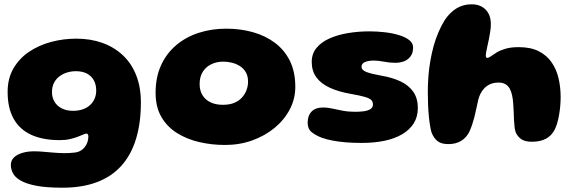

<svg xmlns="http://www.w3.org/2000/svg" viewBox="-20 -646 2677 894"><path d="M271 228Q195.5 228 148.2 218.8Q101 209.5 75.2 194.2Q49.5 179 40 160Q30.5 141 30.5 122.5Q30.5 101 45 87Q59.5 73 84.2 65.8Q109 58.5 139 58.5Q158.5 58.5 181 60.5Q203.5 62.5 227.2 64.5Q251 66.5 274.8 67Q298.5 67.5 321 65Q340 64 353.2 56.8Q366.5 49.5 375 38.5Q383.5 27.5 387.5 14.8Q391.5 2 391.5 -11Q391.5 -14.5 390.5 -17.2Q389.5 -20 387.8 -22Q386 -24 383 -24Q377 -24 366.8 -19.2Q356.5 -14.5 341 -8.8Q325.5 -3 305 1.8Q284.5 6.5 258 6.5Q179 6.5 125 -18.5Q71 -43.5 43.2 -93.5Q15.5 -143.5 15.5 -218Q15.5 -280.5 42.5 -327.2Q69.5 -374 115.2 -404.8Q161 -435.5 218 -450.8Q275 -466 335.5 -466Q401.5 -466 456.2 -446.5Q511 -427 551.5 -389.2Q592 -351.5 614 -296Q636 -240.5 636 -168.5Q636 -73 613.2 1.2Q590.5 75.5 545 126Q499.5 176.5 431 202.2Q362.5 228 271 228ZM321 -130Q345 -130 364.8 -136.8Q384.5 -143.5 398.5 -156Q412.5 -168.5 420.2 -186Q428 -203.5 428 -224.5Q428 -252 416.8 -272.2Q405.5 -292.5 384.5 -303.5Q363.5 -314.5 333 -314.5Q313 -314.5 293.5 -308.8Q274 -303 257.8 -291.2Q241.5 -279.5 231.8 -261Q222 -242.5 222 -217Q222 -192 233.8 -172.2Q245.5 -152.5 267.8 -141.2Q290 -130 321 -130Z M1028 29Q965.5 29 907.5 15.5Q849.5 2 803.8 -26.8Q758 -55.5 731.2 -101.8Q704.5 -148 704.5 -214Q704.5 -286.5 730 -342.2Q755.5 -398 800.8 -436Q846 -474 905.5 -493.2Q965 -512.5 1033.5 -512.5Q1099.5 -512.5 1157.5 -496.2Q1215.5 -480 1260 -446.8Q1304.5 -413.5 1329.8 -362.5Q1355 -311.5 1355 -241.5Q1355 -185.5 1329.2 -136.5Q1303.5 -87.5 1258.5 -50.5Q1213.5 -13.5 1154.5 7.8Q1095.5 29 1028 29ZM1017.5 -158Q1049 -158 1071 -167.2Q1093 -176.5 1107.2 -192.5Q1121.5 -208.5 1128.2 -227.5Q1135 -246.5 1135 -266Q1135 -291 1125 -308.8Q1115 -326.5 1098.2 -337.5Q1081.5 -348.5 1061 -353.8Q1040.5 -359 1019 -359Q989.5 -359 964.5 -347.2Q939.5 -335.5 924.5 -312.2Q909.5 -289 909.5 -254.5Q909.5 -225 922.5 -203.2Q935.5 -181.5 959.8 -169.8Q984 -158 1017.5 -158Z M1664.5 19.5Q1625.5 19.5 1591 16.8Q1556.5 14 1528 8.5Q1499.5 3 1477.5 -5Q1449 -16 1430.8 -31Q1412.5 -46 1412.5 -75Q1412.5 -107.5 1430.8 -126.5Q1449 -145.5 1485 -145.5Q1505 -145.5 1527.2 -140.5Q1549.5 -135.5 1575.8 -130.5Q1602 -125.5 1634 -125.5Q1657 -125.5 1675.8 -128.2Q1694.5 -131 1705.5 -138.5Q1716.5 -146 1716.5 -159.5Q1716.5 -172.5 1708.5 -180.5Q1700.5 -188.5 1678 -195Q1655.5 -201.5 1612.5 -209Q1555.5 -219 1515 -237.8Q1474.5 -256.5 1453 -286Q1431.5 -315.5 1431.5 -357.5Q1431.5 -396 1453.8 -423Q1476 -450 1514.2 -467Q1552.5 -484 1600.5 -492Q1648.5 -500 1700 -500Q1734.5 -500 1770.2 -496Q1806 -492 1836.2 -483Q1866.5 -474 1885 -459.8Q1903.5 -445.5 1903.5 -425Q1903.5 -399 1891.2 -383Q1879 -367 1860.2 -360.2Q1841.5 -353.5 1821.5 -353.5Q1794.5 -353.5 1767.8 -358.8Q1741 -364 1720.5 -364Q1704 -364 1691 -361Q1678 -358 1670.8 -351.8Q1663.5 -345.5 1663.5 -335Q1663.5 -319.5 1686 -310.8Q1708.5 -302 1759 -293Q1808 -284.5 1845.5 -266.8Q1883 -249 1904.2 -218.8Q1925.5 -188.5 1925.5 -143Q1925.5 -101.5 1906 -71Q1886.5 -40.5 1851.5 -20.2Q1816.5 0 1769 9.8Q1721.5 19.5 1664.5 19.5Z M2067.5 25Q2035 25 2017.2 11Q1999.5 -3 1989.5 -29Q1986 -40 1982.8 -58.8Q1979.5 -77.5 1977 -102.5Q1974.5 -127.5 1973.2 -157Q1972 -186.5 1972 -218.5Q1972 -254 1974.8 -290.5Q1977.5 -327 1983.8 -362.8Q1990 -398.5 1999.2 -432Q2008.5 -465.5 2021.5 -495.8Q2034.5 -526 2050.5 -552Q2074 -587.5 2105.2 -606.8Q2136.5 -626 2176 -626Q2216.5 -626 2241 -601.5Q2265.5 -577 2265.5 -533.5Q2265.5 -518 2263 -500.8Q2260.5 -483.5 2257 -466.5Q2253.5 -449.5 2250 -433.8Q2246.5 -418 2244.2 -406Q2242 -394 2242 -387Q2242 -376.5 2248.5 -376.5Q2255.5 -376.5 2265.8 -384Q2276 -391.5 2292.2 -401.5Q2308.5 -411.5 2333.5 -419Q2358.5 -426.5 2395.5 -426.5Q2451.5 -426.5 2489 -407.2Q2526.5 -388 2549 -355Q2571.5 -322 2581 -280.5Q2590.5 -239 2590.5 -194Q2590.5 -173 2588.5 -151Q2586.5 -129 2582.8 -108.5Q2579 -88 2573.8 -70.5Q2568.5 -53 2562 -41Q2547.5 -13.5 2521.5 0.2Q2495.5 14 2456.5 14Q2425 14 2407.5 2.2Q2390 -9.5 2381 -30.5Q2377.5 -41 2375.8 -56Q2374 -71 2373.2 -89Q2372.5 -107 2371.8 -126.8Q2371 -146.5 2369.5 -166.5Q2368 -186 2364.2 -203.2Q2360.5 -220.5 2353.2 -233.5Q2346 -246.5 2333.5 -254Q2321 -261.5 2301.5 -261.5Q2280.5 -261.5 2264.2 -254.8Q2248 -248 2236.5 -236.5Q2225 -225 2217.8 -210.8Q2210.5 -196.5 2207 -182Q2201.5 -157 2197.2 -136.8Q2193 -116.5 2188.5 -99.5Q2184 -82.5 2178.8 -66.8Q2173.5 -51 2166.5 -35Q2153 -6 2128 9.5Q2103 25 2067.5 25Z"/></svg>

Font: Gluten
Style: Bold
Weight: 700
Designer: Tyler Finck
Foundry: Etcetera Type Company
Version: Version 1.204